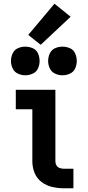

<svg xmlns="http://www.w3.org/2000/svg" viewBox="-20 -1013 472 1033"><path d="M324 0H375V-105H324Q313 -105 301.5 -109Q290 -113 284 -123Q278 -133 278 -145V-530H65V-425H154V-145Q154 -113 166 -83Q178 -53 204 -33.5Q230 -14 261.5 -7Q293 0 324 0ZM316 -608Q337 -608 356.5 -617Q376 -626 384.5 -645Q393 -664 393 -685Q393 -706 384.5 -725.5Q376 -745 356.5 -753.5Q337 -762 316 -762Q295 -762 276 -753.5Q257 -745 248 -725.5Q239 -706 239 -685Q239 -664 248 -645Q257 -626 276 -617Q295 -608 316 -608ZM116 -608Q137 -608 156.5 -617Q176 -626 184.5 -645Q193 -664 193 -685Q193 -706 184.5 -725.5Q176 -745 156.5 -753.5Q137 -762 116 -762Q95 -762 76 -753.5Q57 -745 48 -725.5Q39 -706 39 -685Q39 -664 48 -645Q57 -626 76 -617Q95 -608 116 -608ZM199 -772 360 -923 273 -993 132 -825Z"/></svg>

Font: Iosevka Sparkle
Style: Bold
Weight: 700
Designer: Belleve Invis
Foundry: Belleve Invis
Version: Version 4.5.0; ttfautohint (v1.8.3)